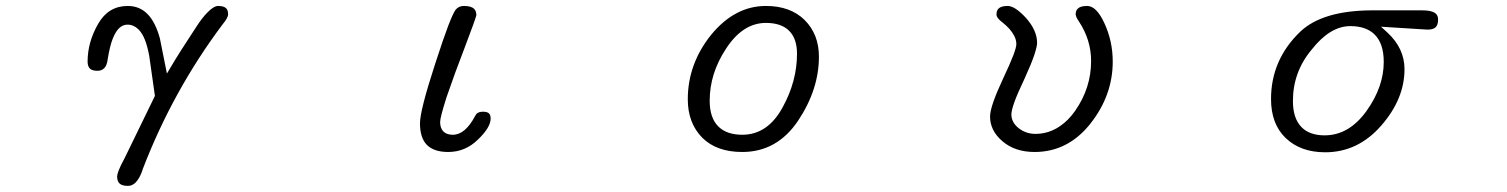

<svg xmlns="http://www.w3.org/2000/svg" viewBox="-20 -497 5040 642"><path d="M397 31.2Q382.3 58.1 377 72.5Q371.6 86.9 371.6 92.3Q371.6 97.7 372.6 102.5Q374.5 111.3 379.4 116.2Q387.7 124.5 407.2 124.5Q414.6 124.5 419.4 122.6Q427.7 119.1 432.9 113.8Q438 108.4 441.9 102.5Q450.7 89.8 457 69.8V69.3Q557.6 -192.9 723.6 -414.6Q742.7 -437.5 742.7 -449.2Q742.7 -462.9 736.3 -469.2Q728.5 -477.1 709 -477.1Q695.3 -477.1 674.8 -456.5Q656.7 -439 635.7 -406.2Q578.1 -318.8 551.8 -273.9L538.1 -251L514.6 -368.7Q499.5 -423.8 472.9 -450.4Q446.3 -477.1 407.2 -477.1Q342.8 -477.1 308.6 -418Q272.9 -356.4 272.9 -291Q272.9 -275.4 280.5 -267.8Q288.1 -260.3 305.7 -260.3Q319.8 -260.3 328.1 -268.6Q337.9 -277.8 340.3 -300.3Q347.2 -342.3 356.4 -366.2Q365.7 -390.1 377.4 -401.9Q390.1 -414.6 406.2 -414.6Q426.8 -414.6 442.9 -398.9Q455.6 -386.2 464.4 -364.3Q473.1 -342.3 479 -310.1L498 -176.3Z M1384.3 -85Q1384.3 -35.6 1407.7 -12.2Q1431.2 11.2 1478.5 11.2Q1535.6 11.2 1577.6 -29.8Q1620.6 -70.8 1620.6 -100.6Q1620.6 -112.3 1615.2 -117.7Q1609.4 -123.5 1595 -123.5Q1580.6 -123.5 1573.2 -116.2L1568.8 -109.4Q1535.6 -46.4 1494.1 -46.4Q1473.6 -46.4 1462.6 -57.4Q1451.7 -68.4 1451.7 -88.9Q1451.7 -105 1473.6 -173.3Q1501 -253.4 1534.2 -338.9Q1568.8 -430.2 1572.8 -445.8V-446.3Q1572.8 -460 1565.4 -467.3Q1555.7 -477.1 1531.2 -477.1Q1513.7 -477.1 1503.4 -464.4Q1495.1 -453.1 1479 -411.4Q1462.9 -369.6 1434.6 -282.2Q1384.3 -127.4 1384.3 -85Z M2407.2 -333.5Q2463.4 -420.4 2541 -420.4Q2592.3 -420.4 2618.7 -394Q2645 -367.7 2645 -317.4Q2645 -225.1 2596.7 -137.7Q2546.9 -46.4 2461.9 -46.4Q2409.7 -46.4 2381.8 -74.2Q2353 -103 2353 -160.2Q2353 -251 2407.2 -333.5ZM2718.3 -307.6Q2718.3 -382.3 2670.4 -430.2Q2622.6 -477.1 2541 -477.1Q2437.5 -477.1 2358.4 -381.3Q2279.8 -283.7 2279.8 -165Q2279.8 -85.4 2328.6 -36.1Q2376.5 11.2 2461.9 11.2Q2578.6 11.2 2648.9 -93.8Q2718.3 -198.2 2718.3 -307.6Z M3700.7 -291Q3700.7 -359.9 3672.4 -420.4Q3646 -477.1 3615.2 -477.1Q3592.3 -477.1 3583.5 -467.8Q3576.7 -461.4 3576.7 -448.2L3578.6 -441.4Q3581.1 -434.6 3587.9 -424.8Q3628.4 -363.3 3628.4 -293Q3628.4 -202.6 3574.7 -126Q3564 -110.4 3550.3 -96.7Q3502.4 -49.3 3442.4 -49.3Q3410.6 -49.3 3386.2 -68.4Q3361.8 -87.9 3361.8 -114.3Q3361.8 -127.4 3371.8 -155.5Q3381.8 -183.6 3405.8 -233.9Q3429.2 -285.2 3438.5 -313.5Q3447.8 -341.8 3447.8 -353.5Q3447.8 -395.5 3410.2 -437.5Q3373.5 -477.1 3349.6 -477.1Q3327.6 -477.1 3318.8 -468.3Q3312 -461.4 3312 -448.2Q3312 -437 3331.5 -422.4Q3358.9 -400.9 3370.6 -378.4Q3378.4 -364.3 3378.4 -349.6Q3378.4 -338.9 3368.2 -311.8Q3357.9 -284.7 3333.5 -232.9Q3290.5 -141.1 3290.5 -107.4Q3290.5 -60.5 3331.1 -25.4Q3373 11.2 3439.5 11.2Q3550.8 11.2 3626 -83.5Q3700.7 -178.2 3700.7 -291Z M4409.2 -44.4Q4359.4 -44.4 4332.5 -71.3Q4303.2 -100.6 4303.2 -159.2Q4303.2 -256.8 4366.2 -331.5Q4427.7 -409.7 4495.1 -409.7Q4548.3 -409.7 4576.7 -381.3Q4606.9 -351.1 4606.9 -290Q4606.9 -206.5 4549.3 -126Q4490.7 -44.4 4409.2 -44.4ZM4676.3 -265.6Q4676.3 -335.4 4619.1 -388.2L4597.7 -407.7L4753.4 -397.9Q4772 -397.9 4780.8 -406.2Q4788.6 -414.6 4788.6 -431.6Q4788.6 -443.8 4781.7 -450.7Q4774.4 -458 4757.3 -460.9Q4748 -462.4 4736.3 -462.4H4565.4Q4400.9 -461.4 4326.7 -390.1Q4230 -296.4 4230 -166Q4230 -82.5 4278.8 -35.6Q4328.6 12.2 4411.1 12.2Q4520.5 12.2 4598.4 -76.9Q4676.3 -166 4676.3 -265.6Z"/></svg>

Font: YuPearl-ExtraLight
Style: ExtraLight
Weight: 200
Designer: Max Yao
Foundry: Max-Everyday
Version: Version 1.011; ttfautohint (v1.8.3)